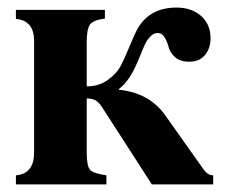

<svg xmlns="http://www.w3.org/2000/svg" viewBox="-20 -487 596 507"><path d="M257 -461V-438Q226 -434 217.5 -422Q209 -410 209 -376V-259Q241 -259 264 -275.5Q287 -292 297 -310Q307 -328 321 -362Q335 -396 342 -409Q374 -467 446 -467Q486 -467 511 -445Q536 -423 536 -385Q536 -360 521.5 -342Q507 -324 480 -324Q456 -324 442.5 -336Q429 -348 425.5 -362Q422 -376 415 -388Q408 -400 396 -400Q386 -400 377 -390.5Q368 -381 363.5 -371.5Q359 -362 352 -344.5Q345 -327 343 -323Q322 -273 294 -252V-250Q374 -242 416 -183L518 -39Q529 -24 543 -24V0H381L254 -197Q243 -215 234 -221Q225 -227 209 -227V-84Q209 -49 217.5 -39Q226 -29 261 -24V0H22V-24Q70 -28 70 -84V-379Q70 -433 22 -437V-461Z"/></svg>

Font: STIX
Style: Bold
Weight: 700
Designer: MicroPress Inc., with final additions and corrections provided by Coen Hoffman, Elsevier (retired)
Version: Version 1.1.1